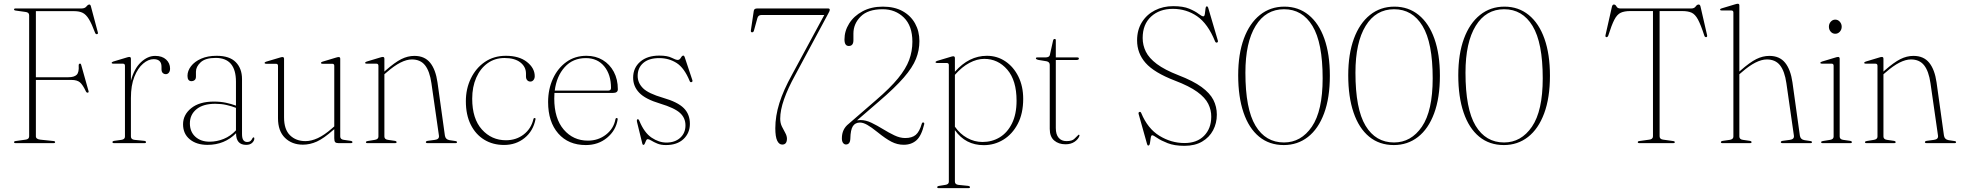

<svg xmlns="http://www.w3.org/2000/svg" viewBox="-20 -744 10192 998"><path d="M403.5 -700Q421 -700 429.2 -710.2Q437.5 -720.5 444.5 -720.5Q450 -720.5 452.5 -711L488.5 -576Q491 -568 484.5 -566.5Q478 -565 474.5 -573Q457 -620 442.2 -644.2Q427.5 -668.5 410 -677.2Q392.5 -686 366.5 -686H166.5V-342.5H335Q365.5 -342.5 378.5 -355.2Q391.5 -368 389 -403.5Q389 -412 394 -413Q400 -415.5 402.5 -405L440 -271.5Q442.5 -263.5 436.5 -262.5Q430.5 -261.5 427 -268Q410 -304 395.2 -316.2Q380.5 -328.5 352 -328.5H166.5V-35.5Q166.5 -20.5 190.5 -18L257.5 -11Q266.5 -10.5 266.5 -5Q266.5 0 258.5 0H61Q53 0 53 -5Q53 -10 62 -11L112 -18Q131.5 -20 131.5 -35.5V-664.5Q131.5 -680 112 -682L62 -689Q53 -690 53 -695Q53 -700 61 -700Z M660.5 -438.5V-324Q677 -387 712.2 -420.2Q747.5 -453.5 786.5 -453.5Q823 -453.5 843.5 -434.5Q864 -415.5 864 -387.5Q864 -374.5 857.8 -366.5Q851.5 -358.5 842 -358.5Q832.5 -358.5 826 -364.8Q819.5 -371 819.5 -384V-397Q819.5 -436.5 778.5 -436.5Q751 -436.5 723.8 -413.2Q696.5 -390 678.5 -345.2Q660.5 -300.5 660.5 -234.5V-34.5Q660.5 -19 679.5 -17L729 -12Q739 -11 739 -5Q739 0 730.5 0H572.5Q564.5 0 564.5 -5.5Q564.5 -10.5 574.5 -12L610.5 -17Q629.5 -19.5 629.5 -34V-402Q629.5 -413 619 -413H568.5Q560.5 -413 560.5 -417.5Q560.5 -421 568.5 -424L636.5 -444.5Q647 -448 652.5 -448Q660.5 -448 660.5 -438.5Z M931.5 -98Q931.5 -147.5 974 -181.8Q1016.5 -216 1091.5 -216Q1126 -216 1154.2 -210Q1182.5 -204 1206.5 -195V-319Q1206.5 -443 1101 -443Q1047.5 -443 1023 -420.2Q998.5 -397.5 998.5 -371.5V-346Q998.5 -333.5 991.8 -327.8Q985 -322 976 -322Q954.5 -322 954.5 -349.5Q954.5 -376 973 -400Q991.5 -424 1025.5 -439Q1059.5 -454 1106 -454Q1173 -454 1205.5 -421Q1238 -388 1238 -333V-47.5Q1238 -24.5 1245.2 -15.2Q1252.5 -6 1264 -6Q1277 -6 1283 -12Q1289 -18 1292 -25Q1294.5 -30 1298 -30Q1302 -30 1302 -24Q1302 -12.5 1291 -1.8Q1280 9 1259.5 9Q1207 9 1207 -51.5Q1147.5 9 1058.5 9Q1001.5 9 966.5 -19.8Q931.5 -48.5 931.5 -98ZM967 -103Q967 -59 995.5 -33.2Q1024 -7.5 1069.5 -7.5Q1107 -7.5 1142.8 -22Q1178.5 -36.5 1206.5 -66.5V-183.5Q1183 -192.5 1156.5 -198.5Q1130 -204.5 1099 -204.5Q1035.5 -204.5 1001.2 -176.2Q967 -148 967 -103Z M1425 -129.5V-402Q1425 -412.5 1414 -412.5H1363.5Q1355.5 -412.5 1355.5 -417Q1355.5 -421 1363.5 -423.5L1432.5 -444Q1443 -447.5 1448 -447.5Q1456.5 -447.5 1456.5 -438.5V-134Q1456.5 -71 1487.5 -40.8Q1518.5 -10.5 1567.5 -10.5Q1598 -10.5 1631.8 -26Q1665.5 -41.5 1705.5 -76.5L1717.5 -87V-402Q1717.5 -412.5 1707 -412.5H1656.5Q1648.5 -412.5 1648.5 -417Q1648.5 -421 1656.5 -423.5L1724.5 -444Q1735.5 -447.5 1740.5 -447.5Q1748.5 -447.5 1748.5 -438.5V-34.5Q1748.5 -19.5 1767.5 -17L1802 -12Q1812 -10.5 1812 -5Q1812 0 1803.5 0H1739Q1727 0 1722.2 -5.2Q1717.5 -10.5 1717.5 -25.5V-72.5L1712.5 -68.5Q1663 -24.5 1627 -8.2Q1591 8 1554.5 8Q1497.5 8 1461.2 -27.5Q1425 -63 1425 -129.5Z M1978 -438.5V-372L1984 -377.5Q2032.5 -420 2066 -436.8Q2099.5 -453.5 2134 -453.5Q2187 -453.5 2215.8 -418Q2244.5 -382.5 2254 -316L2292.5 -39.5Q2295.5 -19 2316.5 -15.5L2346.5 -11Q2355.5 -10 2355.5 -5Q2355.5 0 2347.5 0H2202.5Q2193.5 0 2193.5 -5Q2193.5 -10.5 2203.5 -12L2240.5 -17Q2264.5 -20 2261.5 -39.5L2222.5 -311.5Q2213.5 -374 2189.5 -404.5Q2165.5 -435 2121 -435Q2066.5 -435 1991 -369L1978 -358V-34.5Q1978 -19.5 1997 -17L2031.5 -12Q2041.5 -10.5 2041.5 -5Q2041.5 0 2033 0H1889.5Q1882 0 1882 -5Q1882 -9.5 1891 -11L1928 -17Q1947 -20 1947 -34V-402Q1947 -413 1936.5 -413H1886Q1878 -413 1878 -417.5Q1878 -421 1886 -424L1954 -444.5Q1964.5 -448 1970 -448Q1978 -448 1978 -438.5Z M2759.5 -348Q2759.5 -336 2753 -328Q2746.5 -320 2737 -320Q2727 -320 2720.5 -327Q2714 -334 2714 -346.5V-361.5Q2714 -397 2684.5 -419.8Q2655 -442.5 2602.5 -442.5Q2552 -442.5 2514.2 -415.2Q2476.5 -388 2455.5 -340.2Q2434.5 -292.5 2434.5 -231Q2434.5 -127 2484.8 -71Q2535 -15 2610 -15Q2663 -15 2701.8 -44.8Q2740.5 -74.5 2752.5 -124Q2753.5 -130.5 2759 -130.5Q2764.5 -130.5 2763.5 -124Q2751.5 -63 2706.8 -26.8Q2662 9.5 2600 9.5Q2541.5 9.5 2496.8 -18Q2452 -45.5 2426.8 -96.2Q2401.5 -147 2401.5 -218Q2401.5 -282.5 2427.5 -336.2Q2453.5 -390 2500.2 -422Q2547 -454 2609.5 -454Q2678.5 -454 2719 -422Q2759.5 -390 2759.5 -348Z M3191.5 -280Q3191.5 -261 3166.5 -261H2862Q2861 -247 2861 -232Q2861 -128 2910.2 -70.5Q2959.5 -13 3036 -13Q3089.5 -13 3129.8 -44.2Q3170 -75.5 3179 -124Q3180 -130.5 3185 -130.5Q3191.5 -130.5 3190.5 -123Q3181.5 -66 3135.5 -28Q3089.5 10 3025 10Q2934.5 10 2881.8 -50.2Q2829 -110.5 2829 -213.5Q2829 -280 2854 -334.8Q2879 -389.5 2923.8 -421.8Q2968.5 -454 3028.5 -454Q3076 -454 3112.8 -432Q3149.5 -410 3170.5 -370.8Q3191.5 -331.5 3191.5 -280ZM3025 -442Q2957.5 -442 2915.2 -395Q2873 -348 2863.5 -273H3140.5Q3156 -273 3156 -286.5Q3156 -356.5 3120.8 -399.2Q3085.5 -442 3025 -442Z M3444 -3Q3488.5 -3 3515.8 -27.8Q3543 -52.5 3543 -92.5Q3543 -131 3514.5 -157Q3486 -183 3411.5 -205.5Q3334.5 -228.5 3302.8 -261.8Q3271 -295 3271 -340Q3271 -391.5 3307.8 -423.2Q3344.5 -455 3407 -455Q3449 -455 3471 -443.8Q3493 -432.5 3503 -432.5Q3512.5 -432.5 3519 -443.8Q3525.5 -455 3531.5 -455Q3536 -455 3538.5 -448.5L3578 -330Q3582 -320 3575.5 -317.5Q3568.5 -314.5 3565 -322.5Q3537 -391 3497 -416.5Q3457 -442 3407 -442Q3353 -442 3323.8 -416.8Q3294.5 -391.5 3294.5 -349.5Q3294.5 -313.5 3322 -285.8Q3349.5 -258 3427 -235.5Q3502 -214 3534 -182.2Q3566 -150.5 3566 -100.5Q3566 -52.5 3532.8 -21.2Q3499.5 10 3441.5 10Q3415 10 3396.5 2.2Q3378 -5.5 3366 -13Q3354 -20.5 3346.5 -20.5Q3341.5 -20.5 3338.2 -13.2Q3335 -6 3332 1.5Q3329 9 3325 9Q3320 9 3319 3.5L3292 -106.5Q3288 -122 3293.5 -124Q3299.5 -126 3303.5 -115.5Q3329 -54 3367 -28.5Q3405 -3 3444 -3Z M4070.5 -22.5Q4070 7.5 4046 7.5Q4029.5 7.5 4019.8 -12.8Q4010 -33 4010 -77.5Q4010 -140.5 4031 -207.8Q4052 -275 4097.5 -357L4264.5 -666H3938Q3921.5 -666 3917 -650.5L3898.5 -583.5Q3896 -576 3889 -576Q3881.5 -576.5 3883 -586.5L3898 -687Q3899.5 -700 3915.5 -700H4284.5Q4293 -700 4293 -693Q4293 -690.5 4291.8 -686.8Q4290.5 -683 4286 -675L4112.5 -352Q4075.5 -285 4055.5 -228.2Q4035.5 -171.5 4035.5 -127Q4035.5 -104.5 4044.2 -86.5Q4053 -68.5 4061.8 -53Q4070.5 -37.5 4070.5 -22.5Z M4356 -25Q4356 -73 4391.5 -100.5L4533.5 -223.5Q4607 -286.5 4648 -336.8Q4689 -387 4705.8 -432.5Q4722.5 -478 4722.5 -527Q4722.5 -609.5 4678.2 -652.8Q4634 -696 4568 -696Q4491.5 -696 4453.8 -658.2Q4416 -620.5 4416 -569.5V-535Q4416 -505 4392 -505Q4369.5 -505 4369.5 -539Q4369.5 -583 4394 -622Q4418.5 -661 4463.5 -685.2Q4508.5 -709.5 4569 -709.5Q4629.5 -709.5 4671.8 -686Q4714 -662.5 4736.5 -622Q4759 -581.5 4759 -530.5Q4759 -482.5 4741.2 -438Q4723.5 -393.5 4677.8 -340.8Q4632 -288 4548.5 -216.5L4435 -118.5Q4443.5 -120 4452.5 -120Q4480.5 -120 4510 -105.8Q4539.5 -91.5 4569.5 -73Q4599.5 -54.5 4628.8 -40.5Q4658 -26.5 4685 -26.5Q4720.5 -26.5 4740 -43Q4759.5 -59.5 4771.5 -101.5Q4773.5 -108 4779 -107.5Q4785.5 -106.5 4784 -98.5Q4770 -38.5 4743.8 -15Q4717.5 8.5 4677.5 8.5Q4644.5 8.5 4614.2 -7Q4584 -22.5 4542 -56.5Q4508.5 -83.5 4487.5 -95.2Q4466.5 -107 4450 -107Q4425.5 -107 4413.2 -88.2Q4401 -69.5 4400 -23.5Q4399 7 4377 7Q4368.5 7 4362.2 -1Q4356 -9 4356 -25Z M4943.5 -442V-371Q5016.5 -454 5110 -454Q5163 -454 5205.8 -425.2Q5248.5 -396.5 5273.5 -346Q5298.5 -295.5 5298.5 -230Q5298.5 -154 5270.2 -100.2Q5242 -46.5 5195.5 -18Q5149 10.5 5093.5 10.5Q4998.5 10.5 4943.5 -67.5V199.5Q4943.5 215 4962 217L5011.5 222Q5022 223.5 5022 229Q5022 234 5013 234H4859.5Q4851.5 234 4851.5 229Q4851.5 223.5 4862.5 222L4893.5 217Q4912 214.5 4912 200.5V-405.5Q4912 -416.5 4901.5 -416.5H4851Q4843 -416.5 4843 -421Q4843 -424.5 4851 -427.5L4919.5 -448Q4930 -451.5 4935 -451.5Q4943.5 -451.5 4943.5 -442ZM5096 -438Q5058.5 -438 5019.2 -417.2Q4980 -396.5 4943.5 -355V-85.5Q4970 -47.5 5007.5 -26.8Q5045 -6 5087 -6Q5136.5 -6 5176.5 -30.2Q5216.5 -54.5 5240.2 -102.5Q5264 -150.5 5264 -220.5Q5264 -326 5215.8 -382Q5167.5 -438 5096 -438Z M5420 -425.5 5378 -432.5Q5364.5 -435.5 5364.5 -440.5Q5364.5 -445.5 5371.5 -445.5H5413Q5434.5 -445.5 5437 -458L5453.5 -532Q5455.5 -541.5 5461.5 -541.5Q5468 -541.5 5468 -535.5V-445.5H5579.5Q5588 -445.5 5588 -439.5Q5588 -432 5573.5 -432H5468V-78.5Q5468 -45 5482.8 -27.8Q5497.5 -10.5 5523.5 -10.5Q5553 -10.5 5564.5 -22.5Q5576 -34.5 5586 -43.5Q5591.5 -45 5591 -38Q5585 -20.5 5565.8 -7.2Q5546.5 6 5518.5 6Q5482.5 6 5459.5 -13.8Q5436.5 -33.5 5436.5 -74V-406.5Q5436.5 -422 5420 -425.5Z M6136.5 14Q6084.5 14 6049.5 0.2Q6014.5 -13.5 5994.8 -27.2Q5975 -41 5969 -41Q5963.5 -41 5961.5 -27.8Q5959.5 -14.5 5957.5 -1Q5955.5 12.5 5949 12.5Q5944.5 12.5 5942.5 5.5L5898.5 -151.5Q5896.5 -160 5902.5 -162Q5908.5 -164.5 5912 -156.5Q5945.5 -75.5 6006.8 -38Q6068 -0.5 6137 -0.5Q6201.5 -0.5 6238.5 -38Q6275.5 -75.5 6276 -136.5Q6276.5 -171.5 6260.5 -204Q6244.5 -236.5 6203.2 -266.5Q6162 -296.5 6087 -325Q5979 -366.5 5934.8 -416.8Q5890.5 -467 5890.5 -534Q5890.5 -588.5 5915.5 -628.5Q5940.5 -668.5 5983 -690.2Q6025.5 -712 6078 -712Q6130 -712 6161.5 -698.8Q6193 -685.5 6210 -672.2Q6227 -659 6235 -659Q6241 -659 6242.8 -672Q6244.5 -685 6246 -698Q6247.5 -711 6253 -711Q6257.5 -711 6260 -704L6310 -534Q6312.5 -525.5 6306.5 -523Q6300 -520.5 6296 -528.5Q6258.5 -621 6202.5 -659.5Q6146.5 -698 6076.5 -698Q6007 -698 5963.2 -657.8Q5919.5 -617.5 5919.5 -546.5Q5919.5 -509 5936 -475.5Q5952.5 -442 5993 -411.5Q6033.5 -381 6105.5 -353Q6182 -323.5 6225.5 -291.8Q6269 -260 6287 -224.8Q6305 -189.5 6305 -148Q6305 -103.5 6285.5 -66.8Q6266 -30 6228.5 -8Q6191 14 6136.5 14Z M6656 -709.5Q6729 -709.5 6782.2 -666.2Q6835.5 -623 6864 -542.5Q6892.5 -462 6892.5 -350.5Q6892.5 -235.5 6862.5 -154.8Q6832.5 -74 6778.5 -32Q6724.5 10 6653 10Q6577.5 10 6524.5 -33.8Q6471.5 -77.5 6443.8 -158.8Q6416 -240 6416 -352.5Q6416 -463.5 6445.5 -543.2Q6475 -623 6529 -666.2Q6583 -709.5 6656 -709.5ZM6855 -337Q6855 -522 6802.2 -609Q6749.5 -696 6654.5 -696Q6559.5 -696 6506.5 -609.5Q6453.5 -523 6453.5 -366.5Q6453.5 -177.5 6506 -90.5Q6558.5 -3.5 6654 -3.5Q6743 -3.5 6799 -85.5Q6855 -167.5 6855 -337Z M7228 -709.5Q7301 -709.5 7354.2 -666.2Q7407.5 -623 7436 -542.5Q7464.5 -462 7464.5 -350.5Q7464.5 -235.5 7434.5 -154.8Q7404.5 -74 7350.5 -32Q7296.5 10 7225 10Q7149.5 10 7096.5 -33.8Q7043.5 -77.5 7015.8 -158.8Q6988 -240 6988 -352.5Q6988 -463.5 7017.5 -543.2Q7047 -623 7101 -666.2Q7155 -709.5 7228 -709.5ZM7427 -337Q7427 -522 7374.2 -609Q7321.5 -696 7226.5 -696Q7131.5 -696 7078.5 -609.5Q7025.5 -523 7025.5 -366.5Q7025.5 -177.5 7078 -90.5Q7130.5 -3.5 7226 -3.5Q7315 -3.5 7371 -85.5Q7427 -167.5 7427 -337Z M7800 -709.5Q7873 -709.5 7926.2 -666.2Q7979.5 -623 8008 -542.5Q8036.5 -462 8036.5 -350.5Q8036.5 -235.5 8006.5 -154.8Q7976.5 -74 7922.5 -32Q7868.5 10 7797 10Q7721.5 10 7668.5 -33.8Q7615.5 -77.5 7587.8 -158.8Q7560 -240 7560 -352.5Q7560 -463.5 7589.5 -543.2Q7619 -623 7673 -666.2Q7727 -709.5 7800 -709.5ZM7999 -337Q7999 -522 7946.2 -609Q7893.5 -696 7798.5 -696Q7703.5 -696 7650.5 -609.5Q7597.5 -523 7597.5 -366.5Q7597.5 -177.5 7650 -90.5Q7702.5 -3.5 7798 -3.5Q7887 -3.5 7943 -85.5Q7999 -167.5 7999 -337Z M8402.5 -700H8771.5Q8786.5 -700 8793.8 -710.2Q8801 -720.5 8809.5 -720.5Q8816.5 -720.5 8819 -710.5L8853 -562.5Q8855.5 -552 8849 -551Q8842 -550 8839 -558.5Q8820.5 -615.5 8805.8 -642.8Q8791 -670 8772.5 -678.2Q8754 -686.5 8724.5 -686.5H8606.5V-35.5Q8606.5 -20 8626 -18L8676 -11Q8685.5 -10 8685.5 -5Q8685.5 0 8677 0H8501Q8493 0 8493 -5Q8493 -10 8502 -11L8552 -18Q8572 -20 8572 -35.5V-686.5H8454Q8423.5 -686.5 8404.5 -677.8Q8385.5 -669 8371.2 -641.5Q8357 -614 8339.5 -558.5Q8336 -550 8329.5 -551Q8323 -552 8325.5 -562.5L8359 -710.5Q8362 -720.5 8369 -720.5Q8377 -720.5 8382.5 -710.2Q8388 -700 8402.5 -700Z M9021 -715.5V-372L9027 -377.5Q9075.5 -420 9109 -436.8Q9142.5 -453.5 9177 -453.5Q9230 -453.5 9258.8 -418Q9287.5 -382.5 9297 -316L9335.5 -39.5Q9338.5 -19 9359.5 -15.5L9389.5 -11Q9398.5 -10 9398.5 -5Q9398.5 0 9390.5 0H9245.5Q9236.5 0 9236.5 -5Q9236.5 -10.5 9246.5 -12L9283.5 -17Q9307.5 -20 9304.5 -39.5L9265.5 -311.5Q9256.5 -374 9232.5 -404.5Q9208.5 -435 9164 -435Q9109.5 -435 9034 -369L9021 -358V-34.5Q9021 -19.5 9040 -17L9074.5 -12Q9084.5 -10.5 9084.5 -5Q9084.5 0 9076 0H8932.5Q8925 0 8925 -5Q8925 -10.5 8936 -12L8971 -17Q8990 -20 8990 -34V-679Q8990 -689.5 8979.5 -689.5H8929Q8921 -689.5 8921 -694Q8921 -698.5 8929 -700.5L8997 -721Q9007.5 -724.5 9013 -724.5Q9021 -724.5 9021 -715.5Z M9519.5 -568.5Q9505.5 -568.5 9496 -579.2Q9486.5 -590 9486.5 -605Q9486.5 -620.5 9496.2 -631.2Q9506 -642 9519.5 -642Q9533.5 -642 9543.2 -631Q9553 -620 9553 -605Q9553 -590 9543.2 -579.2Q9533.5 -568.5 9519.5 -568.5ZM9542.5 -438.5V-34.5Q9542.5 -19.5 9561 -17L9596 -12Q9606 -10.5 9606 -5Q9606 0 9597.5 0H9454Q9446 0 9446 -5Q9446 -9.5 9455.5 -11L9492.5 -17Q9511 -20 9511 -34V-402Q9511 -413 9501 -413H9450.5Q9442 -413 9442 -417.5Q9442 -421 9450.5 -424L9518.5 -444.5Q9529 -448 9534.5 -448Q9542.5 -448 9542.5 -438.5Z M9770 -438.5V-372L9776 -377.5Q9824.5 -420 9858 -436.8Q9891.5 -453.5 9926 -453.5Q9979 -453.5 10007.8 -418Q10036.5 -382.5 10046 -316L10084.5 -39.5Q10087.5 -19 10108.5 -15.5L10138.5 -11Q10147.5 -10 10147.5 -5Q10147.5 0 10139.5 0H9994.5Q9985.5 0 9985.5 -5Q9985.5 -10.5 9995.5 -12L10032.5 -17Q10056.5 -20 10053.5 -39.5L10014.5 -311.5Q10005.5 -374 9981.5 -404.5Q9957.5 -435 9913 -435Q9858.5 -435 9783 -369L9770 -358V-34.5Q9770 -19.5 9789 -17L9823.5 -12Q9833.5 -10.5 9833.5 -5Q9833.5 0 9825 0H9681.5Q9674 0 9674 -5Q9674 -9.5 9683 -11L9720 -17Q9739 -20 9739 -34V-402Q9739 -413 9728.5 -413H9678Q9670 -413 9670 -417.5Q9670 -421 9678 -424L9746 -444.5Q9756.5 -448 9762 -448Q9770 -448 9770 -438.5Z"/></svg>

Font: Fraunces 72pt S000 Thin
Style: Regular
Weight: 100
Version: Version 1.000; ttfautohint (v1.8.3)